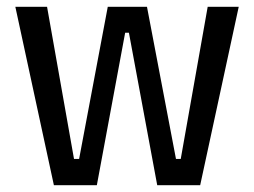

<svg xmlns="http://www.w3.org/2000/svg" viewBox="-20 -543 745 563"><path d="M138 0 25 -523H118L197 -77H212L296 -523H411L496 -77H510L589 -523H680L567 0H441L358 -447H347L264 0Z"/></svg>

Font: Bricolage Grotesque SemiCondensed
Style: Regular
Weight: 400
Width: 4
Designer: Mathieu Triay
Foundry: Atelier Triay
Version: Version 1.001;gftools[0.9.33.dev8+g029e19f]